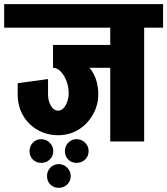

<svg xmlns="http://www.w3.org/2000/svg" viewBox="-45 -680 804 923"><path d="M234 -30V-148Q258 -148 273.5 -179.5Q289 -211 284 -251L425 -261Q434 -197 409.5 -144.5Q385 -92 339 -61Q293 -30 234 -30ZM235 -30Q180 -30 135.5 -55.5Q91 -81 65.5 -125.5Q40 -170 40 -225H186Q186 -194 200 -171Q214 -148 235 -148ZM40 -224V-280L186 -300V-224ZM284 -251Q281 -278 270 -301.5Q259 -325 243.5 -339.5Q228 -354 210 -354V-413Q283 -413 328 -393.5Q373 -374 396 -340Q419 -306 425 -261ZM210 -354V-464H511V-354ZM-25 -547V-660H511V-547ZM485 0V-645H648V0ZM395 -547V-660H739V-547ZM237 223Q213 223 197 207Q181 191 181 166Q181 143 197 126Q213 109 237 109Q261 109 278 126Q295 143 295 166Q295 191 278 207Q261 223 237 223ZM323 103Q299 103 283 87Q267 71 267 46Q267 23 283 6Q299 -11 323 -11Q347 -11 364 6Q381 23 381 46Q381 71 364 87Q347 103 323 103ZM153 103Q129 103 113 87Q97 71 97 46Q97 23 113 6Q129 -11 153 -11Q177 -11 194 6Q211 23 211 46Q211 71 194 87Q177 103 153 103Z"/></svg>

Font: Akshar Light
Style: Regular
Weight: 300
Designer: Tall Chai
Foundry: Tall Chai
Version: Version 1.100